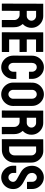

<svg xmlns="http://www.w3.org/2000/svg" viewBox="1214 -1962 757 3226"><g transform="rotate(90 1593.0 -348.5)"><path d="M44 0Q40 0 40 -5L42 -692Q42 -696 46 -696H248Q302 -696 347.5 -669.5Q393 -643 420 -598.5Q447 -554 447 -498Q447 -461 436 -431.5Q425 -402 410 -381.5Q395 -361 383 -351Q437 -291 437 -210L438 -5Q438 0 433 0H320Q316 0 316 -3V-210Q316 -246 290.5 -272.5Q265 -299 228 -299H162L161 -5Q161 0 157 0ZM162 -419H248Q279 -419 303 -442Q327 -465 327 -498Q327 -530 303.5 -553Q280 -576 248 -576H162Z M526 0Q522 0 522 -5L523 -692Q523 -696 527 -696H848Q852 -696 852 -691V-579Q852 -575 848 -575H643V-419H848Q852 -419 852 -415L853 -302Q853 -298 849 -298H643V-123H849Q853 -123 853 -118V-4Q853 0 849 0Z M1110 10Q1055 10 1010.5 -17.5Q966 -45 940 -91Q914 -137 914 -194L915 -506Q915 -561 940.5 -606.5Q966 -652 1010.5 -679.5Q1055 -707 1110 -707Q1165 -707 1209 -680Q1253 -653 1279 -607.5Q1305 -562 1305 -506V-460Q1305 -456 1301 -456H1189Q1185 -456 1185 -460V-506Q1185 -539 1163.5 -563Q1142 -587 1110 -587Q1074 -587 1055 -562.5Q1036 -538 1036 -506V-194Q1036 -157 1057.5 -134Q1079 -111 1110 -111Q1142 -111 1163.5 -136.5Q1185 -162 1185 -194V-240Q1185 -244 1189 -244H1302Q1306 -244 1306 -240V-194Q1306 -137 1279.5 -91Q1253 -45 1209 -17.5Q1165 10 1110 10Z M1564 10Q1510 10 1465.5 -17.5Q1421 -45 1394 -90.5Q1367 -136 1367 -191L1368 -508Q1368 -563 1394.5 -608Q1421 -653 1466 -680Q1511 -707 1564 -707Q1618 -707 1662 -680Q1706 -653 1732.5 -608Q1759 -563 1759 -508L1760 -191Q1760 -136 1733.5 -90.5Q1707 -45 1662.5 -17.5Q1618 10 1564 10ZM1564 -111Q1594 -111 1616.5 -135.5Q1639 -160 1639 -191L1638 -508Q1638 -541 1617 -564Q1596 -587 1564 -587Q1533 -587 1511 -564.5Q1489 -542 1489 -508V-191Q1489 -158 1511 -134.5Q1533 -111 1564 -111Z M1840 0Q1836 0 1836 -5L1838 -692Q1838 -696 1842 -696H2044Q2098 -696 2143.5 -669.5Q2189 -643 2216 -598.5Q2243 -554 2243 -498Q2243 -461 2232 -431.5Q2221 -402 2206 -381.5Q2191 -361 2179 -351Q2233 -291 2233 -210L2234 -5Q2234 0 2229 0H2116Q2112 0 2112 -3V-210Q2112 -246 2086.5 -272.5Q2061 -299 2024 -299H1958L1957 -5Q1957 0 1953 0ZM1958 -419H2044Q2075 -419 2099 -442Q2123 -465 2123 -498Q2123 -530 2099.5 -553Q2076 -576 2044 -576H1958Z M2323 0Q2318 0 2318 -5L2320 -692Q2320 -696 2324 -696L2511 -697Q2566 -698 2611.5 -671Q2657 -644 2684 -598.5Q2711 -553 2711 -498V-211Q2711 -153 2683 -105.5Q2655 -58 2608 -30Q2561 -2 2502 -1ZM2440 -123H2502Q2539 -123 2564.5 -149Q2590 -175 2590 -211V-499Q2590 -531 2566.5 -554.5Q2543 -578 2511 -577L2441 -576Z M2960 10Q2906 10 2861.5 -17.5Q2817 -45 2790.5 -90.5Q2764 -136 2764 -191V-237Q2764 -242 2769 -242H2881Q2885 -242 2885 -237V-191Q2885 -158 2907 -134.5Q2929 -111 2960 -111Q2991 -111 3013 -135Q3035 -159 3035 -191Q3035 -228 2987 -255Q2971 -264 2937 -283Q2903 -302 2873 -319Q2818 -351 2791.5 -399.5Q2765 -448 2765 -509Q2765 -565 2792 -609.5Q2819 -654 2863.5 -680Q2908 -706 2960 -706Q3013 -706 3057.5 -679.5Q3102 -653 3128.5 -608.5Q3155 -564 3155 -509V-427Q3155 -423 3151 -423H3039Q3035 -423 3035 -427L3034 -509Q3034 -544 3012 -566Q2990 -588 2960 -588Q2929 -588 2907 -564.5Q2885 -541 2885 -509Q2885 -476 2899 -454Q2913 -432 2950 -412Q2955 -409 2969.5 -401.5Q2984 -394 3001 -384.5Q3018 -375 3031.5 -368Q3045 -361 3048 -359Q3098 -331 3127 -290.5Q3156 -250 3156 -191Q3156 -134 3129.5 -88.5Q3103 -43 3058.5 -16.5Q3014 10 2960 10Z"/></g></svg>

Font: Staatliches
Style: Regular
Weight: 400
Designer: Brian LaRossa & Erica Carras
Foundry: Type Brut Foundry
Version: Version 1.000; ttfautohint (v1.8.2) -l 8 -r 50 -G 200 -x 14 